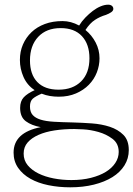

<svg xmlns="http://www.w3.org/2000/svg" viewBox="-20 -550 570 820"><path d="M247 -460Q283 -460 318 -441Q329 -459 344.5 -475Q360 -491 376.5 -503.5Q393 -516 410 -523Q427 -530 442 -530Q452 -530 458 -525Q464 -520 464 -512Q464 -504 454.5 -497.5Q445 -491 431 -486Q407 -479 385.5 -465Q364 -451 345 -422Q372 -400 388.5 -368.5Q405 -337 405 -301Q405 -270 393.5 -240.5Q382 -211 359.5 -188Q337 -165 304.5 -151Q272 -137 231 -137Q212 -137 193.5 -140Q175 -143 158 -150Q132 -139 120 -128.5Q108 -118 108 -95Q108 -72 119.5 -59Q131 -46 153.5 -39Q176 -32 210.5 -30Q245 -28 292 -27Q330 -26 372 -23Q414 -20 449 -8.5Q484 3 507 26Q530 49 530 91Q530 127 511.5 156.5Q493 186 460 206.5Q427 227 381 238.5Q335 250 280 250Q231 250 187 241Q143 232 110 213.5Q77 195 57.5 167Q38 139 38 102Q38 16 154 -7Q115 -14 90.5 -32Q66 -50 66 -89Q66 -118 81.5 -134.5Q97 -151 128 -165Q96 -186 80.5 -221Q65 -256 65 -294Q65 -330 78 -360Q91 -390 114.5 -412.5Q138 -435 171.5 -447.5Q205 -460 247 -460ZM297 1Q252 1 213 7Q174 13 144.5 26Q115 39 98 58.5Q81 78 81 106Q81 135 98.5 156Q116 177 144.5 191Q173 205 209.5 212Q246 219 285 219Q331 219 368.5 209.5Q406 200 432 184Q458 168 472.5 146Q487 124 487 99Q487 63 460.5 43Q434 23 400 13.5Q366 4 335.5 2.5Q305 1 297 1ZM239 -430Q178 -430 143 -392.5Q108 -355 108 -292Q108 -232 139.5 -199.5Q171 -167 230 -167Q291 -167 326.5 -202.5Q362 -238 362 -301Q362 -361 330 -395.5Q298 -430 239 -430Z"/></svg>

Font: Life Savers
Style: Regular
Weight: 400
Version: Version 2.001; ttfautohint (v0.93) -l 8 -r 50 -G 200 -x 14 -